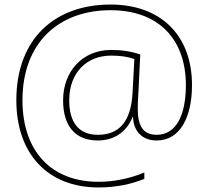

<svg xmlns="http://www.w3.org/2000/svg" viewBox="-20 -726 918 846"><path d="M826 -351C826 -569 690 -706 467 -706C222 -706 52 -556 52 -284C52 -49 190 100 414 100C490 100 558 86 616 62V34C552 61 481 75 414 75C204 75 79 -62 79 -284C79 -539 240 -681 467 -681C683 -681 799 -549 799 -351C799 -223 759 -132 670 -132C609 -132 587 -174 587 -246C587 -280 590 -317 591 -341L598 -486C560 -499 518 -506 470 -506C344 -506 258 -412 258 -284C258 -169 313 -107 411 -107C475 -107 535 -137 565 -212H566C568 -144 610 -107 670 -107C776 -107 826 -214 826 -351ZM285 -284C285 -405 361 -481 470 -481C511 -481 543 -476 572 -466L564 -316C557 -189 504 -132 411 -132C326 -132 285 -188 285 -284Z"/></svg>

Font: Noto Sans Canadian Aboriginal Thin
Style: Regular
Weight: 100
Designer: Monotype Design Team, Typotheque's Kevin King
Foundry: Monotype Imaging Inc.
Version: Version 2.004